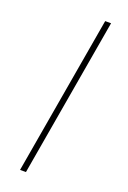

<svg xmlns="http://www.w3.org/2000/svg" viewBox="-139 -759 537 808"><g transform="rotate(20 129.0 -355.5)"><path d="M89.4 0H63L185.5 -710.9H211.9Z"/></g></svg>

Font: TypoPRO Roboto
Style: Italic
Weight: 250
Italic angle: -12°
Designer: Google
Version: Version 2.136; 2016